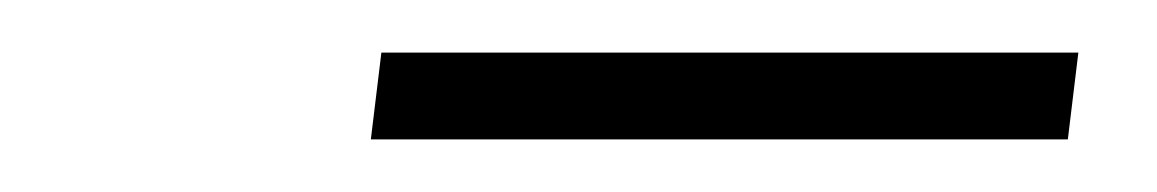

<svg xmlns="http://www.w3.org/2000/svg" viewBox="-20 -674 440 73"><path d="M390 -654 386 -621H121L125 -654Z"/></svg>

Font: Exo 2 ExtraLight
Style: Italic
Weight: 250
Italic angle: -8°
Designer: Natanael Gama
Foundry: Natanael Gama
Version: Version 2.010